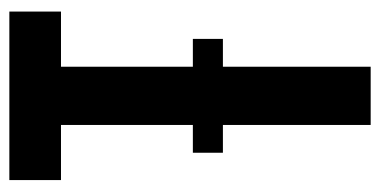

<svg xmlns="http://www.w3.org/2000/svg" viewBox="-228 -612 840 425"><g transform="rotate(-90 192.5 -400.0)"><path d="M127.9 0H256.8V-685.5H378.9V-799.8H5.9V-685.5H127.9V0ZM66.4 -393.6V-327.1H318.4V-393.6H66.4Z"/></g></svg>

Font: Yellow Ladder Regular
Style: Regular
Weight: 400
Designer: Zima Creative
Version: Version 2.002